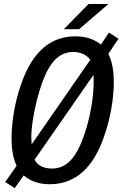

<svg xmlns="http://www.w3.org/2000/svg" viewBox="-20 -928 642 982"><path d="M306.6 -778.8H384.8L534.7 -907.7H433.1ZM55.2 34.2 101.1 -30.8C138.2 0.5 181.6 14.2 234.4 14.2C331.1 14.2 412.1 -31.7 470.2 -134.8C524.4 -231 562 -381.8 562 -507.8C562 -568.4 553.2 -613.8 534.2 -652.8L585.9 -730L537.1 -761.2L496.1 -700.2C460.9 -728 419.4 -742.2 365.7 -742.2C266.1 -742.2 187 -693.4 130.9 -594.2C75.2 -495.6 39.1 -344.7 39.1 -221.2C39.1 -162.1 47.4 -117.7 64.9 -80.1L6.8 2.9ZM142.1 -189.9C141.6 -199.7 140.1 -212.4 140.1 -229C140.1 -292 161.6 -407.2 192.9 -497.1C231.4 -607.4 280.3 -662.1 354.5 -662.1C393.1 -662.1 422.9 -647.5 441.9 -622.1ZM245.1 -65.9C202.1 -65.9 170.4 -83 157.2 -111.8L458 -544.9C458.5 -533.7 459 -522.5 459 -509.3C459 -425.8 439.9 -319.8 408.2 -231C368.2 -118.7 319.8 -65.9 245.1 -65.9Z"/></svg>

Font: Hack
Style: Oblique
Weight: 400
Italic angle: -12°
Monospace: yes
Designer: Christopher Simpkins
Foundry: Christopher Simpkins
Version: Version 2.010